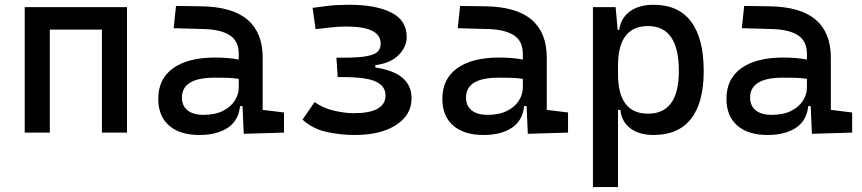

<svg xmlns="http://www.w3.org/2000/svg" viewBox="-20 -547 3556 792"><path d="M400.4 0V-424.8H185.5V0H82V-517.6H503.9V0Z M985.4 4.9 980.5 -109.4H970.2Q964.4 -49.8 919.7 -20Q875 9.8 802.7 9.8Q721.7 9.8 677.2 -29.3Q632.8 -68.4 632.8 -139.6Q632.8 -221.7 694.1 -265.6Q755.4 -309.6 867.2 -309.6Q922.9 -309.6 964.8 -301.3V-325.2Q964.8 -377 928.5 -401.1Q892.1 -425.3 820.3 -427.2L696.3 -430.7L706.1 -522.5L810.5 -521Q939 -519 1001.2 -465.6Q1063.5 -412.1 1063.5 -309.6V-93.8L1151.4 -83V0ZM964.8 -221.7Q939.9 -225.6 915.3 -226.1Q890.6 -226.6 865.2 -226.6Q730.5 -226.6 730.5 -144.5Q730.5 -110.4 753.7 -91.8Q776.9 -73.2 819.3 -73.2Q867.7 -73.2 900.1 -89.8Q932.6 -106.4 948.7 -132.3Q964.8 -158.2 964.8 -185.5Z M1443.4 9.8Q1383.8 9.8 1326.4 -2.9Q1269 -15.6 1228 -53.7L1277.8 -126Q1313 -100.6 1358.2 -90.3Q1403.3 -80.1 1439.5 -80.1Q1570.3 -80.1 1570.3 -153.8Q1570.3 -191.4 1531 -210.2Q1491.7 -229 1393.6 -229H1373L1367.7 -309.1H1395Q1462.4 -309.1 1495.6 -315.9Q1528.8 -322.8 1539.6 -335.7Q1550.3 -348.6 1550.3 -367.2Q1550.3 -437.5 1410.2 -437.5Q1376.5 -437.5 1350.1 -434.3Q1323.7 -431.2 1281.7 -426.8L1269.5 -514.6Q1305.7 -519.5 1337.6 -523.4Q1369.6 -527.3 1420.9 -527.3Q1529.8 -527.3 1593.8 -495.4Q1657.7 -463.4 1657.7 -394Q1657.7 -354.5 1625 -320.6Q1592.3 -286.6 1528.3 -278.3V-268.6Q1677.7 -246.6 1677.7 -141.6Q1677.7 -73.2 1614.3 -31.7Q1550.8 9.8 1443.4 9.8Z M2157.2 4.9 2152.3 -109.4H2142.1Q2136.2 -49.8 2091.6 -20Q2046.9 9.8 1974.6 9.8Q1893.6 9.8 1849.1 -29.3Q1804.7 -68.4 1804.7 -139.6Q1804.7 -221.7 1866 -265.6Q1927.2 -309.6 2039.1 -309.6Q2094.7 -309.6 2136.7 -301.3V-325.2Q2136.7 -377 2100.3 -401.1Q2064 -425.3 1992.2 -427.2L1868.2 -430.7L1877.9 -522.5L1982.4 -521Q2110.8 -519 2173.1 -465.6Q2235.4 -412.1 2235.4 -309.6V-93.8L2323.2 -83V0ZM2136.7 -221.7Q2111.8 -225.6 2087.2 -226.1Q2062.5 -226.6 2037.1 -226.6Q1902.3 -226.6 1902.3 -144.5Q1902.3 -110.4 1925.5 -91.8Q1948.7 -73.2 1991.2 -73.2Q2039.6 -73.2 2072 -89.8Q2104.5 -106.4 2120.6 -132.3Q2136.7 -158.2 2136.7 -185.5Z M2425.8 224.6V-517.6H2519.5L2527.8 -423.8H2534.2Q2541 -472.7 2578.4 -500Q2615.7 -527.3 2676.3 -527.3Q2778.3 -527.3 2830.6 -458Q2882.8 -388.7 2882.8 -253.9Q2882.8 -124 2830.6 -57.1Q2778.3 9.8 2676.3 9.8Q2616.7 9.8 2580.3 -17.6Q2543.9 -44.9 2539.1 -93.8H2529.3V224.6ZM2529.3 -241.2Q2529.3 -78.1 2653.3 -78.1Q2780.3 -78.1 2780.3 -253.9Q2780.3 -439.5 2653.3 -439.5Q2529.3 -439.5 2529.3 -276.4Z M3329.1 4.9 3324.2 -109.4H3314Q3308.1 -49.8 3263.4 -20Q3218.8 9.8 3146.5 9.8Q3065.4 9.8 3021 -29.3Q2976.6 -68.4 2976.6 -139.6Q2976.6 -221.7 3037.8 -265.6Q3099.1 -309.6 3210.9 -309.6Q3266.6 -309.6 3308.6 -301.3V-325.2Q3308.6 -377 3272.2 -401.1Q3235.8 -425.3 3164.1 -427.2L3040 -430.7L3049.8 -522.5L3154.3 -521Q3282.7 -519 3345 -465.6Q3407.2 -412.1 3407.2 -309.6V-93.8L3495.1 -83V0ZM3308.6 -221.7Q3283.7 -225.6 3259 -226.1Q3234.4 -226.6 3209 -226.6Q3074.2 -226.6 3074.2 -144.5Q3074.2 -110.4 3097.4 -91.8Q3120.6 -73.2 3163.1 -73.2Q3211.4 -73.2 3243.9 -89.8Q3276.4 -106.4 3292.5 -132.3Q3308.6 -158.2 3308.6 -185.5Z"/></svg>

Font: Cascadia Code NF
Style: Regular
Weight: 400
Monospace: yes
Designer: Aaron Bell
Foundry: Saja Typeworks
Version: Version 2404.023; ttfautohint (v1.8.4)